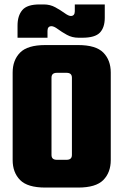

<svg xmlns="http://www.w3.org/2000/svg" viewBox="-20 -845 556 865"><path d="M304 -374V-495Q304 -506 298 -511.5Q292 -517 279 -517H246V-642H332Q412 -642 445.5 -608Q479 -574 479 -518V-374ZM304 -147V-387H479V-124Q479 -68 445.5 -34Q412 0 332 0H246V-125H279Q292 -125 298 -130.5Q304 -136 304 -147ZM212 -495V-374H37V-518Q37 -574 70.5 -608Q104 -642 184 -642H270V-517H237Q224 -517 218 -511.5Q212 -506 212 -495ZM212 -387V-147Q212 -136 218 -130.5Q224 -125 237 -125H270V0H184Q104 0 70.5 -34Q37 -68 37 -124V-387ZM334 -675Q305 -675 281.5 -688Q258 -701 240.5 -714Q223 -727 212 -727Q194 -727 194 -706V-675H59V-730Q59 -774 80.5 -799.5Q102 -825 158 -825H177Q206 -825 229.5 -812Q253 -799 271 -786Q289 -773 299 -773Q308 -773 312.5 -778.5Q317 -784 317 -794V-825H452V-765Q452 -721 430 -698Q408 -675 351 -675Z"/></svg>

Font: Teko Variable Light
Style: Regular
Weight: 300
Designer: Manushi Parikh, Jonny Pinhorn
Foundry: Indian Type Foundry
Version: Version 3.000